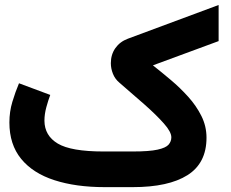

<svg xmlns="http://www.w3.org/2000/svg" viewBox="-20 -769 951 789"><path d="M524.9 -146.5Q593.8 -146.5 627.7 -154.1Q661.6 -161.6 672.9 -174.8Q684.1 -188 684.1 -204.6Q684.1 -227.1 653.3 -261.7Q622.6 -296.4 574 -339.4Q525.4 -382.3 470.7 -429.2Q452.6 -444.3 444.1 -465.8Q435.5 -487.3 435.5 -509.3Q435.5 -544.9 454.1 -571.3Q472.7 -597.7 505.4 -609.9L878.4 -748.5V-600.1L608.4 -500.5Q643.6 -472.7 681.9 -440.4Q720.2 -408.2 753.4 -371.3Q786.6 -334.5 807.6 -292.5Q828.6 -250.5 828.6 -203.1Q828.6 -98.6 750.5 -49.3Q672.4 0 525.4 0H410.2Q291.5 0 203.4 -28.6Q115.2 -57.1 66.9 -116.2Q18.6 -175.3 18.6 -265.6Q18.6 -310.1 30.8 -350.6Q43 -391.1 58.1 -426.8L186.5 -378.9Q178.2 -356.9 170.4 -328.4Q162.6 -299.8 162.6 -272.9Q163.1 -211.4 217.5 -179Q272 -146.5 405.3 -146.5Z"/></svg>

Font: Vazir Black WOL-UI
Style: Black-WOL-UI
Weight: 900
Designer: Saber Rastikerdar
Foundry: Saber Rastikerdar
Version: Version 30.0.0